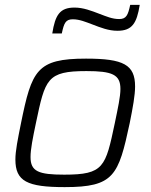

<svg xmlns="http://www.w3.org/2000/svg" viewBox="-20 -758 618 786"><path d="M194 -621H233C242 -664 249 -679 278 -679C306 -679 331 -668 358 -658C392 -645 424 -632 461 -632C521 -632 540 -663 552 -738H513C504 -696 497 -680 468 -680C439 -680 415 -691 388 -701C354 -714 321 -727 285 -727C225 -727 206 -697 194 -621ZM245 8C447 8 465 -39 511 -254C524 -319 533 -368 533 -404C533 -493 486 -518 332 -518C130 -518 110 -470 66 -254C53 -189 43 -141 43 -105C43 -16 91 8 245 8ZM243 -43C138 -43 105 -56 105 -115C105 -147 114 -192 127 -254C165 -435 172 -467 334 -467C439 -467 473 -453 473 -394C473 -362 463 -317 450 -254C412 -74 405 -43 243 -43Z"/></svg>

Font: Saira UNSAM Light Italic
Style: Regular
Weight: 300
Italic angle: -12°
Designer: Hector Gatti with collaboration of the Omnibus-Type team
Foundry: Omnibus-Type
Version: Version 0.072;PS 000.072;hotconv 1.0.88;makeotf.lib2.5.64775